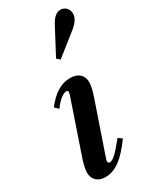

<svg xmlns="http://www.w3.org/2000/svg" viewBox="-222 -935 827 1010"><g transform="rotate(-30 191.5 -430.0)"><path d="M102.5 10.5Q67.5 10.5 47.8 -8Q28 -26.5 28 -58.5Q28 -72 32.5 -92.5Q37 -113 43.5 -133L153.5 -455.5Q157.5 -468 157.5 -476Q157.5 -484 147.5 -484Q133 -484 111.2 -466.8Q89.5 -449.5 70.5 -422L48.5 -443Q118.5 -534.5 198 -534.5Q235.5 -534.5 256 -516Q276.5 -497.5 276.5 -465Q276.5 -452 272.2 -431.8Q268 -411.5 261 -391L152 -73Q148.5 -63 148.5 -58Q148.5 -45.5 160.5 -45.5Q174 -45.5 195.8 -65.5Q217.5 -85.5 258.5 -136.5L281.5 -120Q233 -52.5 190.2 -21Q147.5 10.5 102.5 10.5ZM205.5 -643 187 -659.5 271.5 -819Q299.5 -871 334.5 -871Q355 -871 369 -856.8Q383 -842.5 383 -820.5Q383 -803 372 -784.5Q361 -766 333 -744Z"/></g></svg>

Font: Libre Caslon Condensed Bold
Style: Italic
Weight: 700
Italic angle: -22.583°
Designer: Pablo Impallari, Rodrigo Fuenzalida, Katja Schimmel, Ertekin Erdin
Foundry: Pablo Impallari, Rodrigo Fuenzalida
Version: Version 2.000; ttfautohint (v1.8.4.7-5d5b);gftools[0.9.33]